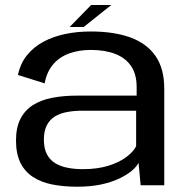

<svg xmlns="http://www.w3.org/2000/svg" viewBox="-20 -718 725 744"><path d="M279.5 5.5Q331 5.5 371.8 -3.2Q412.5 -12 442.2 -26.2Q472 -40.5 490.8 -56.5Q509.5 -72.5 517 -87L525 0H616.5V-374.5Q616.5 -452 582.8 -500.8Q549 -549.5 485.5 -572.8Q422 -596 331.5 -596Q279 -596 232.5 -586.2Q186 -576.5 148.2 -556.2Q110.5 -536 84.8 -504.2Q59 -472.5 49.5 -427.5L153 -395Q161.5 -440.5 186.2 -469Q211 -497.5 248.2 -511Q285.5 -524.5 332 -524.5Q386.5 -524.5 426.2 -509.2Q466 -494 487.8 -462.2Q509.5 -430.5 509.5 -381V-347.5H279Q226 -347.5 182.2 -339Q138.5 -330.5 107.2 -310.5Q76 -290.5 59 -257Q42 -223.5 42 -173.5Q42 -122 59.2 -87.2Q76.5 -52.5 108.2 -32Q140 -11.5 183.2 -3Q226.5 5.5 279.5 5.5ZM301 -62.5Q269.5 -62.5 242.2 -67.8Q215 -73 194.2 -85.5Q173.5 -98 161.8 -120.2Q150 -142.5 150 -177Q150 -211 161.8 -233.2Q173.5 -255.5 194 -267.5Q214.5 -279.5 241.5 -284.2Q268.5 -289 298.5 -289H507.5V-151.5Q497 -130 469.2 -109.2Q441.5 -88.5 399.2 -75.5Q357 -62.5 301 -62.5ZM250 -613.5H304.5L411 -698.5H333Z"/></svg>

Font: Anybody SemiExpanded
Style: Regular
Weight: 400
Width: 6
Designer: Tyler Finck
Foundry: Etcetera Type Company
Version: Version 1.113;gftools[0.9.25]